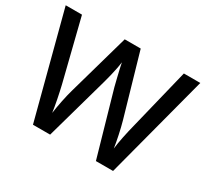

<svg xmlns="http://www.w3.org/2000/svg" viewBox="-143 -929 1227 1144"><g transform="rotate(30 471.0 -357.0)"><path d="M934 -714 746 0H628L503 -437Q497 -461 489.5 -491.5Q482 -522 476 -548.5Q470 -575 468 -587Q467 -575 462 -548.5Q457 -522 449.5 -491Q442 -460 435 -435L313 0H195L8 -714H120L225 -293Q235 -251 244.5 -203Q254 -155 259 -118Q264 -156 274 -205.5Q284 -255 295 -293L414 -714H524L646 -291Q657 -252 667.5 -202.5Q678 -153 683 -118Q687 -154 697 -202.5Q707 -251 718 -294L821 -714Z"/></g></svg>

Font: Noto Sans Thaana Medium
Style: Regular
Weight: 500
Designer: David Williams
Foundry: Google Inc.
Version: Version 3.001; ttfautohint (v1.8.4.7-5d5b)